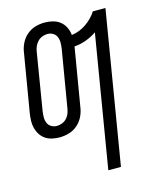

<svg xmlns="http://www.w3.org/2000/svg" viewBox="-112 -605 724 896"><g transform="rotate(-15 250.0 -156.5)"><path d="M299 215 405 -423Q380 -406 352 -396Q324 -386 296 -384Q296 -383 296 -383Q296 -383 296 -382L249 -102Q246 -80 235.5 -58.5Q225 -37 206.5 -21Q188 -5 165 1.5Q142 8 120 8Q102 8 84 4Q66 0 52 -9.5Q38 -19 28.5 -33.5Q19 -48 14.5 -65Q10 -82 10.5 -100.5Q11 -119 14 -138L61 -418Q64 -440 74.5 -461.5Q85 -483 103.5 -499Q122 -515 144.5 -521.5Q167 -528 190 -528Q210 -528 229.5 -523Q249 -518 264 -506Q279 -494 287.5 -476.5Q296 -459 298 -439Q316 -441 334 -448Q352 -455 367.5 -465.5Q383 -476 397 -490Q411 -504 421 -520H482L360 215ZM121 -47Q133 -47 145.5 -51.5Q158 -56 167.5 -65.5Q177 -75 182 -87Q187 -99 189 -111L236 -391Q238 -406 238 -420Q238 -434 232.5 -446.5Q227 -459 215 -466Q203 -473 189 -473Q177 -473 164.5 -468.5Q152 -464 142.5 -454.5Q133 -445 127.5 -433Q122 -421 120 -409L74 -129Q72 -114 72 -100Q72 -86 77.5 -73.5Q83 -61 95 -54Q107 -47 121 -47Z"/></g></svg>

Font: Iosevka SS04 Light Oblique
Style: Regular
Weight: 300
Italic angle: -9°
Monospace: yes
Designer: Belleve Invis
Foundry: Belleve Invis
Version: Version 19.0.0; ttfautohint (v1.8.4)